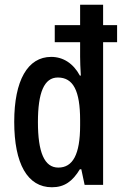

<svg xmlns="http://www.w3.org/2000/svg" viewBox="-20 -780 517 810"><path d="M199 10C252 10 286 -15 317 -66H323L337 0H415V-602H474V-674H415V-760H318V-674H211V-602H318V-541C318 -521 319 -494 321 -461H317C289 -513 246 -540 196 -540C97 -540 40 -441 40 -266C40 -89 96 10 199 10ZM226 -73C167 -73 140 -138 140 -265C140 -389 166 -453 224 -453C289 -453 318 -397 318 -273V-251C318 -128 287 -73 226 -73Z"/></svg>

Font: Noto Sans Bengali ExtraCondensed Medium
Style: Regular
Weight: 500
Width: 2
Designer: Joana Ranito - Universal Thirst; Jelle Bosma - Monotype Design Team
Foundry: Universal Thirst ehf.
Version: Version 3.000